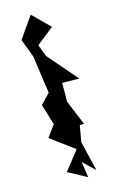

<svg xmlns="http://www.w3.org/2000/svg" viewBox="-145 -689 459 742"><g transform="rotate(-20 84.5 -318.0)"><path d="M121 0 103 -121 120 -185H137L105 -287L112 -362L180 -355L89 -481L75 -530L149 -579L88 -651C65 -625 43 -598 21 -571L42 -496L50 -344L9 -308L27 -223L-11 -180L77 -102L11 -32L82 15L78 -49Z"/></g></svg>

Font: Charger Distortion
Style: 2
Weight: 400
Designer: Jasper
Foundry: Cannot Into Space Fonts
Version: Version 0.98